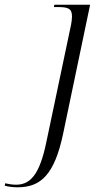

<svg xmlns="http://www.w3.org/2000/svg" viewBox="-160 -556 443 816"><path d="M-85 240C13 240 72 187 109 9L223 -536H71L69 -526H86C129 -526 146 -520 146 -486C146 -475 144 -462 142 -451L42 24C15 164 -19 229 -91 229C-107 229 -126 226 -138 223L-140 233C-127 237 -107 240 -85 240Z"/></svg>

Font: Noto Serif Display Light
Style: Italic
Weight: 300
Italic angle: -12°
Designer: Monotype Design Team
Foundry: Monotype Imaging Inc.
Version: Version 2.009